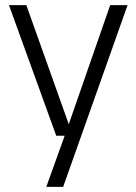

<svg xmlns="http://www.w3.org/2000/svg" viewBox="-20 -531 533 751"><path d="M161 200 238 -14 243 -28 411 -511H479L227 200ZM200 0 15 -511H83L254 -31H272L274 0Z"/></svg>

Font: TikTok Sans 24pt Light
Style: Regular
Weight: 300
Version: Version 4.000